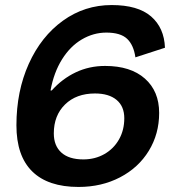

<svg xmlns="http://www.w3.org/2000/svg" viewBox="-20 -730 681 760"><path d="M45 -234Q45 -369 94 -477.5Q143 -586 229 -648Q315 -710 422 -710Q526 -710 578 -665Q630 -620 633 -541L516 -503Q509 -552 483 -576.5Q457 -601 401 -601Q350 -601 304 -574Q258 -547 225.5 -495Q193 -443 180 -372H185Q226 -418 279.5 -443.5Q333 -469 396 -469Q497 -469 553.5 -419Q610 -369 610 -283Q610 -200 569 -133Q528 -66 455 -28Q382 10 291 10Q170 10 107.5 -51.5Q45 -113 45 -234ZM472 -262Q472 -309 441.5 -334.5Q411 -360 356 -360Q282 -360 237.5 -316.5Q193 -273 193 -202Q193 -153 223 -126Q253 -99 310 -99Q356 -99 393 -120Q430 -141 451 -178Q472 -215 472 -262Z"/></svg>

Font: Niramit
Style: Bold Italic
Weight: 700
Italic angle: -10°
Designer: Katatrad Aksorn Co.,Ltd.
Foundry: Cadson Demak Co.,Ltd.
Version: Version 1.001; ttfautohint (v1.6)